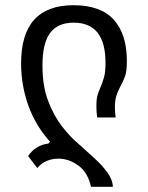

<svg xmlns="http://www.w3.org/2000/svg" viewBox="-20 -515 568 737"><path d="M329 202Q318 148 281.5 121Q245 94 204 94Q180 94 159 103Q138 112 123 130L88 84Q116 42 166 36L172 29Q117 -32 89 -109.5Q61 -187 61 -272Q61 -495 262 -495Q366 -495 416.5 -439.5Q467 -384 467 -281Q467 -242 460.5 -223.5Q454 -205 441 -181Q434 -168 427.5 -150Q421 -132 421 -101Q421 -91 422 -82.5Q423 -74 424 -64H353Q350 -86 350 -107Q350 -135 354.5 -150Q359 -165 365 -178Q374 -199 379.5 -219Q385 -239 385 -274Q385 -428 263 -428Q201 -428 172 -388Q143 -348 143 -264Q143 -184 165 -127Q187 -70 218 -30Q249 10 279 35Q312 65 343 93Q374 121 393.5 149Q413 177 413 202Z"/></svg>

Font: PlemolJP
Style: Regular
Weight: 400
Monospace: yes
Version: v2.0.4; ttfautohint (v1.8.4.7-5d5b-dirty) -l 6 -r 45 -G 200 